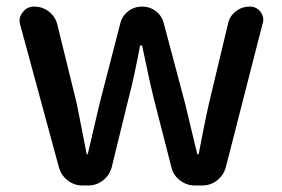

<svg xmlns="http://www.w3.org/2000/svg" viewBox="-20 -570 867 590"><path d="M233.4 0Q208 0 188 -15.6Q168 -31.2 161.1 -55.7L42 -494.1Q40 -501 40 -506.8Q40 -520.5 49.8 -532.2Q62.5 -549.8 85 -549.8Q110.4 -549.8 130.4 -534.2Q150.4 -518.6 156.2 -494.1L215.8 -252Q216.8 -248 246.1 -97.7Q246.1 -95.7 248 -95.7Q250 -95.7 250 -97.7Q285.2 -248 286.1 -252L349.6 -498Q355.5 -521.5 374 -535.6Q392.6 -549.8 416.5 -549.8Q440.4 -549.8 459 -535.6Q477.5 -521.5 483.4 -498L548.8 -252Q554.7 -227.5 566.9 -176.3Q579.1 -125 585.9 -97.7Q585.9 -95.7 587.9 -95.7Q589.8 -95.7 590.8 -97.7Q593.8 -115.2 604.5 -168.5Q615.2 -221.7 622.1 -252L680.7 -497.1Q685.5 -520.5 704.6 -535.2Q723.6 -549.8 747.1 -549.8Q767.6 -549.8 780.3 -534.2Q789.1 -522.5 789.1 -508.8Q789.1 -503.9 787.1 -498L673.8 -55.7Q667 -31.2 647 -15.6Q627 0 601.6 0H579.1Q553.7 0 533.2 -15.6Q512.7 -31.2 506.8 -55.7L451.2 -272.5Q441.4 -311.5 417 -428.7Q416 -430.7 413.6 -430.7Q411.1 -430.7 410.2 -428.7Q390.6 -325.2 376 -271.5L323.2 -55.7Q316.4 -31.2 296.4 -15.6Q276.4 0 251 0Z"/></svg>

Font: Gen Jyuu Gothic Medium
Style: Regular
Weight: 500
Designer: [Source Han Sans]
Ryoko NISHIZUKA  (kana & ideographs); Paul D. Hunt (Latin, Greek & Cyrillic); Wenlong ZHANG  (bopomofo
Version: Version 1.002.20150607